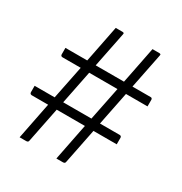

<svg xmlns="http://www.w3.org/2000/svg" viewBox="-172 -848 944 995"><g transform="rotate(30 300.0 -350.0)"><path d="M234 -720Q244 -720 254 -720Q264 -720 274 -720Q279 -720 282 -718Q285 -716 283 -709Q265 -619 247 -529.5Q229 -440 211 -350Q193 -260 175 -170.5Q157 -81 139 9Q138 16 134 18Q130 20 125 20Q115 20 105.5 20Q96 20 86 20Q104 -72 122.5 -164.5Q141 -257 160 -350Q179 -443 197.5 -535.5Q216 -628 234 -720ZM454 -720Q461 -720 467.5 -720Q474 -720 481 -720Q488 -720 494 -720Q499 -720 502 -718Q505 -716 503 -709Q485 -619 467 -529.5Q449 -440 431 -350Q413 -260 395 -170.5Q377 -81 359 9Q358 16 354 18Q350 20 345 20Q339 20 332.5 20Q326 20 319.5 20Q313 20 306 20Q324 -72 342.5 -164.5Q361 -257 380 -350Q399 -443 417.5 -535.5Q436 -628 454 -720ZM580 -450H71Q66 -450 63 -453Q60 -456 60 -461Q60 -465 60 -469Q60 -473 60 -476.5Q60 -480 60 -484Q60 -488 60 -492Q60 -496 60 -500H569Q571 -500 573.5 -499.5Q576 -499 577 -497Q579 -496 579.5 -493.5Q580 -491 580 -489Q580 -485 580 -481Q580 -477 580 -473.5Q580 -470 580 -466Q580 -462 580 -458Q580 -454 580 -450ZM20 -250H529Q534 -250 537 -247Q540 -244 540 -239Q540 -235 540 -231Q540 -227 540 -223.5Q540 -220 540 -216Q540 -212 540 -208Q540 -204 540 -200H31Q29 -200 27 -201Q25 -202 23 -203Q22 -205 21 -207Q20 -209 20 -211Q20 -215 20 -219Q20 -223 20 -227Q20 -231 20 -234.5Q20 -238 20 -242Q20 -246 20 -250Z"/></g></svg>

Font: Recursive Light
Style: Regular
Weight: 300
Version: Version 1.085